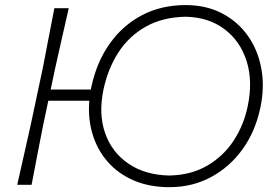

<svg xmlns="http://www.w3.org/2000/svg" viewBox="-20 -746 1112 775"><path d="M49.5 0Q63 -61 75.8 -116.5Q88.5 -172 103 -237.5L153 -472.5Q166 -540.5 177 -597.2Q188 -654 199.5 -713H257.5Q243.5 -652 231 -596.5Q218.5 -541 203 -472L184.5 -384.5H346.5Q347.5 -389.5 348.5 -394Q370 -495.5 423 -570Q476 -644.5 553.8 -685Q631.5 -725.5 729 -725.5Q813 -725.5 877 -691.8Q941 -658 981.5 -600Q1022 -542 1035.2 -467Q1048.5 -392 1030.5 -309.5Q1010.5 -215 958.8 -143.2Q907 -71.5 831.5 -31Q756 9.5 664 9.5Q583 9.5 520.2 -17.5Q457.5 -44.5 415.2 -92.5Q373 -140.5 353.8 -203.8Q334.5 -267 340.5 -339.5H175L153.5 -237.5Q140 -169.5 129.5 -114.8Q119 -60 107.5 0ZM664 -37.5Q752 -39.5 817.2 -77.8Q882.5 -116 923.5 -179Q964.5 -242 980 -318Q1001 -418.5 975.5 -499.2Q950 -580 886.2 -628.2Q822.5 -676.5 729 -678.5Q635.5 -676.5 568 -638.2Q500.5 -600 458.2 -534.8Q416 -469.5 398 -386Q377 -287 404.2 -209Q431.5 -131 498.8 -85.2Q566 -39.5 664 -37.5Z"/></svg>

Font: Commissioner Loud ExtraLight
Style: Italic
Weight: 200
Italic angle: -12°
Designer: Kostas Bartsokas
Foundry: Kostas Bartsokas
Version: Version 1.000; ttfautohint (v1.8.3)